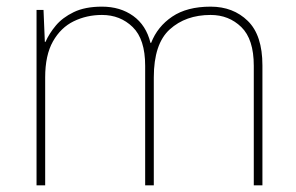

<svg xmlns="http://www.w3.org/2000/svg" viewBox="-20 -558 892 578"><path d="M614 -538Q682 -538 726 -495Q770 -452 770 -361V0H744V-360Q744 -440 706.5 -476.5Q669 -513 614 -513Q539 -513 491 -469.5Q443 -426 443 -325V0H417V-360Q417 -440 379.5 -476.5Q342 -513 287 -513Q241 -513 202 -494Q163 -475 139.5 -433.5Q116 -392 116 -325V0H90V-528H111L115 -432H117Q128 -457 148 -481Q168 -505 202 -521.5Q236 -538 287 -538Q342 -538 381 -510Q420 -482 433 -429H435Q454 -478 498.5 -508Q543 -538 614 -538Z"/></svg>

Font: Noto Sans Gujarati Thin
Style: Regular
Weight: 100
Designer: Jelle Bosma - Monotype Design Team, Universal Thirst
Foundry: Monotype Imaging Inc.
Version: Version 2.106; ttfautohint (v1.8.4.7-5d5b)